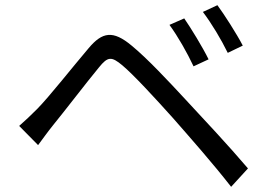

<svg xmlns="http://www.w3.org/2000/svg" viewBox="-20 -749 1040 741"><path d="M691 -678 634 -653C667 -608 702 -546 727 -493L785 -520C762 -567 716 -642 691 -678ZM819 -729 763 -703C797 -658 833 -598 859 -545L917 -573C893 -619 845 -694 819 -729ZM54 -263 127 -189C142 -209 164 -240 185 -266C230 -321 314 -431 362 -489C396 -531 410 -532 452 -497C495 -461 578 -371 647 -294C711 -221 802 -118 872 -28L937 -99C864 -185 762 -294 695 -366C631 -435 549 -523 488 -573C416 -633 375 -626 322 -563C259 -489 172 -378 124 -329C98 -303 79 -285 54 -263Z"/></svg>

Font: Noto Sans Mono CJK SC Regular
Style: Regular
Weight: 400
Designer: Ryoko NISHIZUKA (kana & ideographs); Paul D. Hunt (Latin, Greek & Cyrillic); Wenlong ZHANG (bopomofo); Sandoll Communica
Foundry: Adobe Systems Incorporated
Version: Version 1.005;PS 1.005;hotconv 1.0.96;makeotf.lib2.5.65012